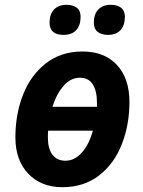

<svg xmlns="http://www.w3.org/2000/svg" viewBox="-20 -768 596 798"><path d="M44 -197Q44 -294 76 -375Q108 -456 171 -505Q234 -554 323 -554Q414 -554 466 -498Q518 -442 518 -344Q518 -250 486.5 -169Q455 -88 392 -39Q329 10 239 10Q151 10 97.5 -46Q44 -102 44 -197ZM383 -324V-341Q383 -390 365.5 -417.5Q348 -445 312 -445Q274 -445 244.5 -411.5Q215 -378 198 -324ZM366 -225H180Q179 -214 179 -196Q179 -150 198 -125Q217 -100 252 -100Q290 -100 320 -133.5Q350 -167 366 -225ZM186 -674Q186 -709 204.5 -728.5Q223 -748 257 -748Q283 -748 299 -736Q315 -724 315 -698Q315 -663 297 -643Q279 -623 244 -623Q186 -623 186 -674ZM370 -674Q370 -709 388.5 -728.5Q407 -748 441 -748Q467 -748 483 -736Q499 -724 499 -698Q499 -663 481 -643Q463 -623 429 -623Q402 -623 386 -635.5Q370 -648 370 -674Z"/></svg>

Font: Noto Sans Display
Style: Bold Italic
Weight: 700
Italic angle: -12°
Designer: Monotype Design team
Foundry: Monotype Imaging Inc.
Version: Version 1.000